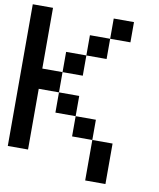

<svg xmlns="http://www.w3.org/2000/svg" viewBox="-95 -852 858 1038"><g transform="rotate(10 333.5 -333.5)"><path d="M111.1 -333.3V0H0V-777.8H111.1V-444.4H222.2V-333.3ZM555.6 -666.7H444.4V-777.8H555.6ZM444.4 -555.6H333.3V-666.7H444.4ZM333.3 -444.4H222.2V-555.6H333.3ZM555.6 111.1H444.4V-111.1H555.6ZM444.4 -111.1H333.3V-222.2H444.4ZM333.3 -222.2H222.2V-333.3H333.3Z"/></g></svg>

Font: Pixeloid Mono
Style: Regular
Weight: 400
Monospace: yes
Designer: GGBotNet
Foundry: GGBotNet
Version: 0.5